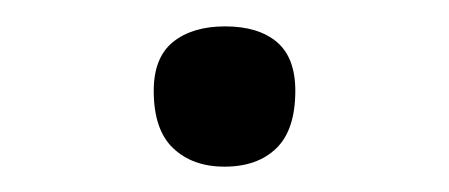

<svg xmlns="http://www.w3.org/2000/svg" viewBox="-20 -423 344 147"><path d="M151.9 -295.4Q177.2 -295.4 191.7 -309.6Q206.1 -323.7 206.1 -353.5Q206.1 -378.9 191.9 -390.9Q177.7 -402.8 152.3 -402.8Q127.4 -402.8 112.5 -390.9Q97.7 -378.9 97.7 -353.5Q97.7 -323.7 112.5 -309.6Q127.4 -295.4 151.9 -295.4Z"/></svg>

Font: Pinar-VF
Style: Regular
Weight: 300
Designer: Amin Abedi
Version: Version 3.0